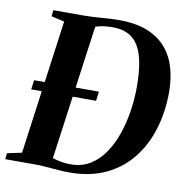

<svg xmlns="http://www.w3.org/2000/svg" viewBox="-99 -831 889 920"><g transform="rotate(10 346.0 -371.0)"><path d="M88 -743H235.5Q280 -743.5 323.8 -747.2Q367.5 -751 408.5 -751Q490 -751 546.2 -728Q602.5 -705 637 -664.2Q671.5 -623.5 687 -569.5Q702.5 -515.5 702.5 -453.5Q702.5 -357 677 -273Q651.5 -189 601 -125.5Q550.5 -62 474.5 -26.2Q398.5 9.5 297.5 9.5Q277.5 9.5 256.5 8Q235.5 6.5 214.2 4.8Q193 3 172.5 1.5Q152 0 133 0H-15L-11.5 -29.5L59 -44.5L148.5 -698L85 -713ZM205.5 -19.5 178 -52Q195.5 -48.5 213.2 -43.2Q231 -38 251.2 -34Q271.5 -30 297 -30Q351.5 -30 392.8 -55.5Q434 -81 463.2 -124.8Q492.5 -168.5 510.8 -223.2Q529 -278 537.5 -336.8Q546 -395.5 546 -450.5Q546 -516 537.2 -565.2Q528.5 -614.5 509.5 -647Q490.5 -679.5 459.2 -695.8Q428 -712 383 -712Q359 -712 340.2 -709.2Q321.5 -706.5 308.2 -702.5Q295 -698.5 286 -694.5L302.5 -721ZM49.5 -351 55.5 -396.5H371L365 -351Z"/></g></svg>

Font: Merriweather 96pt
Style: Bold Italic
Weight: 700
Italic angle: -7.8°
Version: Version 2.101